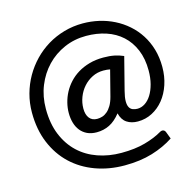

<svg xmlns="http://www.w3.org/2000/svg" viewBox="-114 -805 1069 1045"><g transform="rotate(-15 420.0 -283.0)"><path d="M520.5 -405.5Q504.5 -409 483 -409Q449 -409 420 -394.5Q391 -380 369.8 -356Q348.5 -332 336.5 -300.8Q324.5 -269.5 324.5 -236.5Q324.5 -202.5 339.8 -183Q355 -163.5 384 -163.5Q398 -163.5 412.5 -168Q427 -172.5 440.2 -183.8Q453.5 -195 464.8 -214Q476 -233 483.5 -261.5ZM566.5 -272.5Q557.5 -238 557.5 -216Q557.5 -194 564.2 -181.8Q571 -169.5 583 -164.8Q595 -160 609.5 -160Q632 -160 652.5 -173.5Q673 -187 688.2 -211.5Q703.5 -236 712.5 -270.2Q721.5 -304.5 721.5 -345.5Q721.5 -412.5 700.2 -463Q679 -513.5 641.5 -547.5Q604 -581.5 552.5 -598.5Q501 -615.5 440.5 -615.5Q374.5 -615.5 317.2 -590.5Q260 -565.5 217.8 -521.5Q175.5 -477.5 151.2 -417.5Q127 -357.5 127 -288Q127 -204.5 153 -141.5Q179 -78.5 224.2 -36Q269.5 6.5 331 28Q392.5 49.5 463 49.5Q540 49.5 597 33.5Q654 17.5 693 -5.5Q704.5 -12.5 713.5 -9.8Q722.5 -7 726.5 3.5L741.5 43Q688.5 78 619.8 99Q551 120 463 120Q374.5 120 298.5 92Q222.5 64 167 11.5Q111.5 -41 80 -116.8Q48.5 -192.5 48.5 -288Q48.5 -342 62.2 -392.2Q76 -442.5 101.2 -486.8Q126.5 -531 162 -567.8Q197.5 -604.5 241 -630.8Q284.5 -657 335 -671.5Q385.5 -686 440.5 -686Q487 -686 531.8 -675.8Q576.5 -665.5 616.2 -645.5Q656 -625.5 689.5 -596Q723 -566.5 747.2 -528.8Q771.5 -491 785 -445Q798.5 -399 798.5 -345.5Q798.5 -292 783 -245.8Q767.5 -199.5 740 -165.5Q712.5 -131.5 675 -112Q637.5 -92.5 594 -92.5Q557.5 -92.5 532 -109.5Q506.5 -126.5 497.5 -164Q468 -126.5 434.8 -110Q401.5 -93.5 362.5 -93.5Q332 -93.5 309.2 -104.2Q286.5 -115 271.5 -133.8Q256.5 -152.5 249 -178.2Q241.5 -204 241.5 -234Q241.5 -262.5 248.8 -291.5Q256 -320.5 270.2 -347.5Q284.5 -374.5 306.2 -398.2Q328 -422 356.8 -439.5Q385.5 -457 421.5 -467.2Q457.5 -477.5 500.5 -477.5Q536.5 -477.5 563 -472Q589.5 -466.5 613.5 -456Z"/></g></svg>

Font: TypoPRO Lato
Style: Regular
Weight: 600
Designer: Lukasz Dziedzic with Adam Twardoch and Botio Nikoltchev
Foundry: tyPoland Lukasz Dziedzic
Version: Version 2.010; 2014-09-01; http://www.latofonts.com/